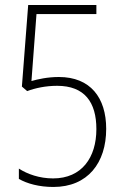

<svg xmlns="http://www.w3.org/2000/svg" viewBox="-20 -734 492 763"><path d="M214 -428C168 -428 130 -419 105 -412L125 -678H363V-714H92L67 -390L88 -372C120 -384 162 -393 207 -393C316 -393 363 -328 363 -221C363 -108 305 -25 191 -25C137 -25 89 -42 55 -64V-23C88 -4 136 9 192 9C329 9 402 -87 402 -222C402 -346 339 -428 214 -428Z"/></svg>

Font: Noto Sans Hebrew Condensed ExtraLight
Style: Regular
Weight: 200
Width: 3
Designer: Monotype Design Team
Foundry: Monotype Imaging Inc.
Version: Version 2.004